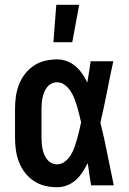

<svg xmlns="http://www.w3.org/2000/svg" viewBox="-20 -777 540 805"><path d="M219 8Q194 8 168.5 2Q143 -4 121.5 -18.5Q100 -33 84 -54Q68 -75 59 -99Q50 -123 46.5 -148.5Q43 -174 43 -200V-320Q43 -346 46.5 -371.5Q50 -397 59 -421Q68 -445 84 -466Q100 -487 121.5 -501.5Q143 -516 168.5 -522Q194 -528 219 -528Q241 -528 261 -520.5Q281 -513 297 -499Q313 -485 325 -467.5Q337 -450 346 -431Q350 -454 353.5 -476Q357 -498 360 -520H455Q441 -456 428.5 -391.5Q416 -327 401 -263Q417 -198 430 -132Q443 -66 457 0H362Q358 -23 354.5 -46.5Q351 -70 348 -93Q338 -74 326 -55.5Q314 -37 298 -22.5Q282 -8 261.5 0Q241 8 219 8ZM219 -88Q237 -88 252 -99.5Q267 -111 276.5 -126.5Q286 -142 292 -159Q298 -176 303 -193.5Q308 -211 312 -228.5Q316 -246 320 -264Q316 -281 312 -298Q308 -315 303 -331.5Q298 -348 291.5 -364.5Q285 -381 275.5 -395.5Q266 -410 251.5 -421Q237 -432 219 -432Q207 -432 196 -426.5Q185 -421 177.5 -411.5Q170 -402 165.5 -391Q161 -380 158.5 -368Q156 -356 155 -344Q154 -332 154 -320V-200Q154 -188 155 -176Q156 -164 158.5 -152Q161 -140 165.5 -129Q170 -118 177.5 -108.5Q185 -99 196 -93.5Q207 -88 219 -88ZM204 -600 216 -757H312L283 -600Z"/></svg>

Font: Iosevka Curly
Style: Bold
Weight: 700
Monospace: yes
Designer: Belleve Invis
Foundry: Belleve Invis
Version: Version 22.1.2; ttfautohint (v1.8.4)